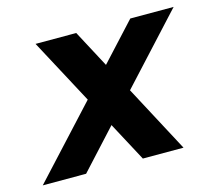

<svg xmlns="http://www.w3.org/2000/svg" viewBox="-104 -597 780 693"><g transform="rotate(-15 286.5 -250.0)"><path d="M349 0H501L368 -250L598 -500H436L308 -361L234 -500H82L212 -257L-25 0H137L271 -146Z"/></g></svg>

Font: Uncut Sans
Style: Bold Italic
Weight: 700
Italic angle: -11°
Designer: Kasper Nordkvist
Foundry: UNCUT.wtf
Version: Version 1.304;Glyphs 3.2 (3246)